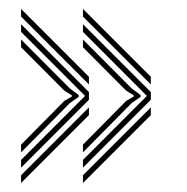

<svg xmlns="http://www.w3.org/2000/svg" viewBox="-20 -526 418 430"><path d="M165.8 -150.5V-167.8L309 -311.2L165.8 -454.5V-471.8L317.8 -319.8V-302.5ZM165.8 -116.2V-133.5L317.8 -285.5V-268.2ZM165.8 -184.8V-202L262.5 -300L279.5 -309.8V-312.5L262.5 -323L165.8 -420.2V-437.5L275 -327.8L294.8 -313.2V-309L275 -295.2ZM317.8 -336.8 165.8 -488.8V-506L317.8 -354ZM27.2 -150.5V-167.8L170.5 -311.2L27.2 -454.5V-471.8L179.2 -319.8V-302.5ZM27.2 -116.2V-133.5L179.2 -285.5V-268.2ZM27.2 -184.8V-202L124 -300L141 -309.8V-312.5L124 -323L27.2 -420.2V-437.5L136.5 -327.8L156.2 -313.2V-309L136.5 -295.2ZM179.2 -336.8 27.2 -488.8V-506L179.2 -354Z"/></svg>

Font: Big Shoulders Inline Text Thin
Style: Regular
Weight: 400
Version: Version 2.002